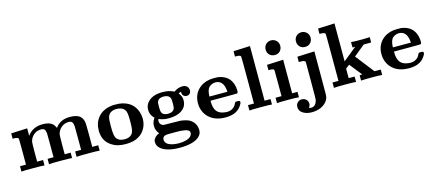

<svg xmlns="http://www.w3.org/2000/svg" viewBox="-59 -1320 4877 2146"><g transform="rotate(-15 2379.0 -247.0)"><path d="M40 -442Q217 -450 218 -450H224V-365L226 -367Q289 -450 400 -450Q503 -450 534 -393Q545 -376 545 -370Q545 -368 555 -379Q610 -450 716 -450Q786 -450 823 -426Q860 -402 870 -346Q872 -335 873 -198V-62H942V0H933Q919 -3 809 -3Q698 -3 684 0H675V-62H744V-194Q744 -330 743 -337Q740 -369 728.5 -384Q717 -399 690 -399Q639 -399 603 -368Q567 -337 557 -290Q555 -281 554 -171V-62H623V0H614Q601 -3 489 -3Q379 -3 365 0H356V-62H425V-194Q425 -330 424 -337Q421 -369 409.5 -384Q398 -399 371 -399Q320 -399 284 -368Q248 -337 238 -290Q236 -281 235 -171V-62H304V0H295Q281 -3 171 -3Q60 -3 46 0H37V-62H106V-210Q106 -358 104 -363Q99 -380 50 -380H37V-442Z M1223 -452H1237Q1277 -452 1284 -451Q1442 -433 1487 -300Q1500 -258 1500 -221Q1500 -159 1472.5 -109.5Q1445 -60 1400 -33Q1343 5 1245 5Q1147 5 1090 -33Q990 -92 990 -219Q990 -308 1042 -371Q1100 -440 1208 -451Q1214 -452 1223 -452ZM1333 -367Q1306 -401 1240 -401Q1199 -401 1170 -380Q1148 -363 1140.5 -333.5Q1133 -304 1133 -230Q1133 -163 1138.5 -132Q1144 -101 1158 -84Q1186 -50 1245 -50Q1304 -50 1332 -84Q1346 -101 1351.5 -132Q1357 -163 1357 -230Q1357 -294 1352 -322.5Q1347 -351 1333 -367Z M1634 -15Q1599 -59 1599 -106Q1599 -152 1623 -187L1630 -197L1622 -204Q1583 -243 1583 -300Q1583 -358 1625 -397Q1680 -450 1788 -450Q1861 -450 1909 -426L1921 -420Q1967 -455 2022 -455Q2041 -455 2055 -449Q2091 -430 2091 -389Q2091 -368 2077 -353.5Q2063 -339 2041 -339Q2022 -339 2009 -349Q1996 -359 1992 -376Q1987 -394 1995 -400Q1997 -401 1994 -400Q1992 -400 1987 -399Q1962 -392 1960 -390Q1962 -387 1966.5 -380Q1971 -373 1973 -370.5Q1975 -368 1978.5 -361.5Q1982 -355 1983.5 -351.5Q1985 -348 1987.5 -341.5Q1990 -335 1991 -329Q1992 -323 1993 -315.5Q1994 -308 1994 -300Q1994 -239 1952 -202Q1896 -149 1781 -149Q1715 -149 1669 -172Q1662 -160 1662 -148Q1662 -128 1673 -113Q1684 -98 1703 -93Q1709 -91 1796 -91Q1893 -90 1901 -89Q1961 -82 1999 -64Q2077 -20 2077 69Q2077 113 2039 145Q1971 201 1820 201Q1669 201 1601 145Q1563 114 1563 70Q1563 56 1564 51Q1571 30 1589 12Q1607 -6 1630 -13ZM2018 -403H2025Q2024 -404 2021 -404L2018 -403ZM1867 -345Q1857 -399 1788 -399Q1719 -399 1710 -345Q1709 -338 1709 -300V-289Q1709 -235 1727 -219Q1748 -200 1788 -200Q1857 -200 1867 -254Q1869 -268 1869 -300Q1869 -331 1867 -345ZM1872 21 1841 20Q1809 20 1786 20H1739Q1707 20 1689 26Q1663 38 1663 69Q1663 100 1696 123Q1745 150 1820 150Q1915 150 1957 112Q1976 92 1976 71Q1976 48 1953 37Q1928 24 1872 21Z M2571 -135Q2589 -135 2595.5 -131.5Q2602 -128 2602 -117Q2602 -102 2581 -73Q2526 6 2400 6Q2292 6 2224.5 -46.5Q2157 -99 2142 -190Q2140 -206 2140 -225Q2140 -342 2227 -406Q2290 -452 2380 -452Q2422 -452 2430 -451Q2501 -441 2544 -401Q2602 -343 2602 -243Q2602 -226 2592 -220Q2588 -218 2435 -218H2283V-209Q2283 -131 2314 -93.5Q2345 -56 2414 -50Q2420 -49 2431 -49Q2484 -49 2518 -85Q2533 -103 2539 -119Q2544 -130 2549 -132.5Q2554 -135 2571 -135ZM2491 -276Q2480 -402 2388 -402Q2361 -402 2337.5 -389.5Q2314 -377 2303 -357Q2287 -331 2284 -279V-266H2491Z M2678 -686Q2679 -686 2770 -690L2861 -694H2867V-62H2936V0H2927Q2914 -3 2805 -3Q2697 -3 2684 0H2675V-62H2744V-332Q2744 -602 2742 -607Q2737 -624 2688 -624H2675V-686Z M3026 -610Q3026 -647 3050.5 -671Q3075 -695 3113 -695Q3148 -693 3171.5 -669.5Q3195 -646 3195 -610Q3195 -573 3171.5 -549Q3148 -525 3111 -525Q3074 -525 3050 -548.5Q3026 -572 3026 -610ZM3000 -442 3090 -446 3180 -450H3186V-62H3248V0H3240Q3228 -3 3125 -3Q3016 -3 3003 0H2994V-62H3063V-209Q3063 -358 3062 -362Q3059 -374 3046.5 -377Q3034 -380 3009 -380H2997V-442Z M3377 -610Q3377 -647 3401.5 -671Q3426 -695 3464 -695Q3499 -693 3522.5 -669.5Q3546 -646 3546 -610Q3546 -573 3522.5 -549Q3499 -525 3462 -525Q3425 -525 3401 -548.5Q3377 -572 3377 -610ZM3351 -442 3541 -450H3547V-196Q3547 5 3546.5 37Q3546 69 3542 83Q3537 103 3521 125Q3461 200 3344 200Q3286 200 3244 174Q3202 148 3202 102Q3202 72 3221.5 51.5Q3241 31 3272 31Q3301 31 3321.5 50Q3342 69 3342 100Q3342 119 3326 147H3329Q3339 149 3350 149Q3407 149 3422 73Q3424 55 3424 -149V-362Q3417 -371 3414.5 -373Q3412 -375 3402 -377.5Q3392 -380 3370 -380H3348V-442Z M3656 -686Q3657 -686 3747.5 -690Q3838 -694 3839 -694H3845V-255Q3949 -339 4001 -382H3970V-444H3979Q3994 -441 4100 -441Q4107 -441 4120 -441.5Q4133 -442 4140 -442Q4147 -442 4157.5 -442.5Q4168 -443 4173.5 -443.5Q4179 -444 4180 -444H4186V-382H4100L4041 -334Q4029 -325 3971 -277Q4027 -206 4139 -62H4211V0H4203Q4191 -3 4100 -3Q3994 -3 3976 0H3967V-62H3982L3997 -63L3941 -134L3884 -206L3861 -189L3840 -172V-62H3909V0H3901Q3888 -3 3781 -3Q3675 -3 3661 0H3653V-62H3722V-332Q3722 -602 3720 -607Q3715 -624 3666 -624H3653V-686Z M4694 -135Q4712 -135 4718.5 -131.5Q4725 -128 4725 -117Q4725 -102 4704 -73Q4649 6 4523 6Q4415 6 4347.5 -46.5Q4280 -99 4265 -190Q4263 -206 4263 -225Q4263 -342 4350 -406Q4413 -452 4503 -452Q4545 -452 4553 -451Q4624 -441 4667 -401Q4725 -343 4725 -243Q4725 -226 4715 -220Q4711 -218 4558 -218H4406V-209Q4406 -131 4437 -93.5Q4468 -56 4537 -50Q4543 -49 4554 -49Q4607 -49 4641 -85Q4656 -103 4662 -119Q4667 -130 4672 -132.5Q4677 -135 4694 -135ZM4614 -276Q4603 -402 4511 -402Q4484 -402 4460.5 -389.5Q4437 -377 4426 -357Q4410 -331 4407 -279V-266H4614Z"/></g></svg>

Font: KaTeX_Main
Style: Bold
Weight: 700
Version: Version 1.1; ttfautohint (v1.3)